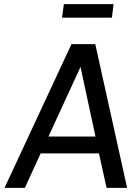

<svg xmlns="http://www.w3.org/2000/svg" viewBox="-20 -915 680 935"><path d="M291 -895H533L525 -829H282ZM2 0 328 -700H444L599 0H499L462 -168H178L101 0ZM216 -250H445L372 -589Z"/></svg>

Font: Haskoy Medium
Style: Italic
Weight: 500
Designer: Ertekin Erdin
Foundry: Ertekin Erdin
Version: Version 2.000; ttfautohint (v1.8.4.7-5d5b)